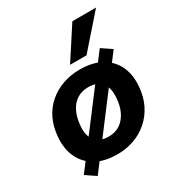

<svg xmlns="http://www.w3.org/2000/svg" viewBox="-192 -893 1007 1081"><g transform="rotate(-30 311.5 -352.0)"><path d="M285 11Q202 11 146 -21Q90 -53 63.5 -109.5Q37 -166 43 -240Q48 -305 72.5 -355Q97 -405 137 -439Q177 -473 228.5 -491Q280 -509 338 -509Q421 -509 477 -477.5Q533 -446 559.5 -390.5Q586 -335 580 -260Q575 -195 550 -145Q525 -95 485 -60Q445 -25 394 -7Q343 11 285 11ZM293 -100Q336 -100 367 -121Q398 -142 416.5 -180Q435 -218 438 -269Q443 -330 416.5 -364.5Q390 -399 329 -399Q287 -399 255.5 -378.5Q224 -358 206 -320Q188 -282 184 -231Q179 -169 206.5 -134.5Q234 -100 293 -100ZM127 61 62 17 497 -557 562 -513ZM305 -559 439 -765H593L412 -559Z"/></g></svg>

Font: Nunito Sans 9pt ExtraBold
Style: Italic
Weight: 800
Italic angle: -9°
Version: Version 3.101;gftools[0.9.27]